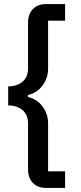

<svg xmlns="http://www.w3.org/2000/svg" viewBox="-20 -780 394 938"><path d="M204 138Q164 138 140.5 113.5Q117 89 117 48V-176Q117 -220 89.5 -242.5Q62 -265 20 -265V-358Q62 -358 89.5 -380.5Q117 -403 117 -446V-670Q117 -711 140.5 -735.5Q164 -760 204 -760H298V-679H215V-444Q215 -420 207.5 -399Q200 -378 186.5 -360.5Q173 -343 155 -331.5Q137 -320 116 -316V-306Q137 -302 155 -290.5Q173 -279 186.5 -261.5Q200 -244 207.5 -223Q215 -202 215 -178V57H298V138Z"/></svg>

Font: IBM Plex Sans Hebrew Medm
Style: Regular
Weight: 500
Designer: Mike Abbink, Paul van der Laan, Pieter van Rosmalen, Yanek Iontef
Foundry: Bold Monday
Version: Version 1.3